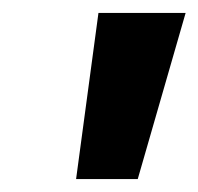

<svg xmlns="http://www.w3.org/2000/svg" viewBox="-20 -734 308 298"><path d="M193.8 -456.1H98.1L132.8 -713.9H268.1Z"/></svg>

Font: Open Sans Hebrew
Style: Bold Italic
Weight: 700
Italic angle: -12°
Foundry: Ascender Corporation, Yanek Iontef
Version: Version 2.001;PS 002.001;hotconv 1.0.70;makeotf.lib2.5.58329